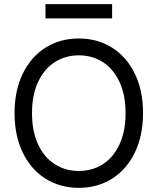

<svg xmlns="http://www.w3.org/2000/svg" viewBox="-20 -904 767 934"><path d="M363.3 9.8Q272.5 9.8 201.7 -34.7Q130.9 -79.1 90.8 -161.6Q50.8 -244.1 50.8 -353.5Q50.8 -463.9 90.8 -545.9Q130.9 -627.9 201.7 -672.4Q272.5 -716.8 363.3 -716.8Q454.1 -716.8 524.9 -672.4Q595.7 -627.9 635.7 -545.9Q675.8 -463.9 675.8 -353.5Q675.8 -244.1 635.7 -161.6Q595.7 -79.1 524.9 -34.7Q454.1 9.8 363.3 9.8ZM363.3 -634.8Q298.8 -634.8 247.1 -602.1Q195.3 -569.3 165.5 -505.9Q135.7 -442.4 135.7 -353.5Q135.7 -264.6 165.5 -201.2Q195.3 -137.7 247.1 -105Q298.8 -72.3 363.3 -72.3Q428.7 -72.3 480 -105Q531.2 -137.7 561 -201.2Q590.8 -264.6 590.8 -353.5Q590.8 -442.4 561 -505.9Q531.2 -569.3 480 -602.1Q428.7 -634.8 363.3 -634.8ZM525.4 -814.5H201.2V-883.8H525.4Z"/></svg>

Font: WEMIX Pretendard Variable
Style: Regular
Weight: 400
Designer: Base glyphs from Inter by Rasmus Andersson; Hangeul glyphs from Noto Sans CJK(Source Han Sans) by Jang Soo-young and Kan
Foundry: Kil Hyung-jin
Version: Version 1.000;Glyphs 3.2 (3208)